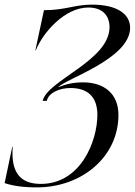

<svg xmlns="http://www.w3.org/2000/svg" viewBox="-31 -806 582 830"><path d="M366.5 -786C291 -786 252.5 -762 159 -762L122 -589H124C156 -668 250.5 -773.5 350.5 -773.5C417 -773.5 442.5 -734 442.5 -688C441.5 -543.5 173.5 -459 153.5 -370H171.5C178.5 -405 226.5 -425.5 273.5 -425.5C349.5 -425.5 390 -386 390 -309C389.5 -195 317.5 -11 145.5 -11C54.5 -11 15.5 -63 24 -171.5H22L-11 -14.5C23.5 -3 66 4 128.5 4C322 4 480 -127 481 -307.5C482 -398 422 -450 328 -450C286 -450 253 -442 220.5 -429C252.5 -465.5 531 -551.5 531.5 -685.5C531.5 -747.5 472 -786 366.5 -786Z"/></svg>

Font: Beautique Display Italic
Style: Regular
Weight: 400
Italic angle: -12°
Designer: Nhat-Quang Ngo
Version: Version 1.100;Glyphs 3.2.3 (3260)